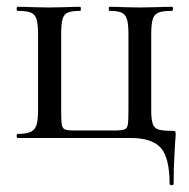

<svg xmlns="http://www.w3.org/2000/svg" viewBox="-20 -406 557 565"><path d="M479 134Q479 139 485 139Q491 139 491 134Q491 88 493 57.5Q495 27 495 19Q497 -5 497 -10Q497 -18 495.5 -19.5Q494 -21 486 -21Q458 -21 446 -25Q434 -29 429.5 -41.5Q425 -54 425 -81V-305Q425 -335 429.5 -349.5Q434 -364 446.5 -369Q459 -374 486 -374Q489 -374 489 -380Q489 -386 486 -386Q459 -386 444 -385L390 -384L341 -385Q327 -386 302 -386Q300 -386 300 -380Q300 -374 302 -374Q326 -374 337.5 -369Q349 -364 353.5 -349.5Q358 -335 358 -305V-83Q358 -50 356 -39Q354 -28 346 -25Q338 -22 314 -22H201Q179 -22 171.5 -25Q164 -28 162 -38.5Q160 -49 160 -81V-305Q160 -335 164 -349.5Q168 -364 179.5 -369Q191 -374 216 -374Q218 -374 218 -380Q218 -386 216 -386Q191 -386 176 -385L124 -384L73 -385Q58 -386 32 -386Q29 -386 29 -380Q29 -374 32 -374Q58 -374 70.5 -369Q83 -364 87.5 -349.5Q92 -335 92 -305V-83Q92 -53 87.5 -38.5Q83 -24 70.5 -18Q58 -12 32 -12Q29 -12 29 -6Q29 0 32 0H363Q428 0 453.5 29.5Q479 59 479 134Z"/></svg>

Font: Cormorant Garamond Medium
Style: Regular
Weight: 500
Designer: Christian Thalmann (Catharsis Fonts)
Foundry: Catharsis Fonts
Version: Version 4.000